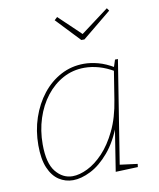

<svg xmlns="http://www.w3.org/2000/svg" viewBox="-86 -836 751 909"><g transform="rotate(-10 289.5 -381.0)"><path d="M192 6Q155 6 124.5 -14Q94 -34 76 -76Q58 -118 58 -185Q58 -255 79 -317Q100 -379 137.5 -426.5Q175 -474 226 -501Q277 -528 337 -528Q369 -528 405 -518.5Q441 -509 481 -485L473 -482L486 -522H500L420 -19L413 -29L506 -17L504 -2L397 2L432 -220L438 -221Q409 -141 366 -90.5Q323 -40 277 -17Q231 6 192 6ZM193 -13Q226 -13 265 -32Q304 -51 341 -90Q378 -129 407.5 -190Q437 -251 450 -335L473 -479L478 -467Q441 -489 405.5 -499Q370 -509 336 -509Q280 -509 233 -483.5Q186 -458 151.5 -413.5Q117 -369 98 -310.5Q79 -252 79 -186Q79 -95 112.5 -54Q146 -13 193 -13ZM490 -768 499 -755 360 -641H345L237 -755L251 -768L360 -664H351Z"/></g></svg>

Font: Bitter Thin
Style: Italic
Weight: 100
Italic angle: -9°
Designer: Sol Matas, and Bitter project Authors
Foundry: Sol Matas
Version: Version 2.002